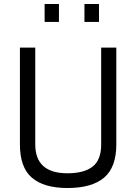

<svg xmlns="http://www.w3.org/2000/svg" viewBox="-20 -935 682 964"><path d="M157 -210Q157 -65 319 -65Q402 -65 445 -98.5Q488 -132 488 -210V-696H564V-210Q564 -95 502.5 -43Q441 9 319 9Q201 9 140.5 -42.5Q80 -94 80 -210V-696H157ZM204 -825V-915H276V-825ZM404 -825V-915H477V-825Z"/></svg>

Font: TitilliumText22L Rg
Style: Regular
Weight: 400
Designer: Campivisivi
Foundry: Campivisivi
Version: 1.000